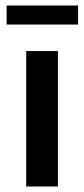

<svg xmlns="http://www.w3.org/2000/svg" viewBox="-20 -676 305 696"><path d="M75 -491H190V0H75ZM4 -656H263V-587H4Z"/></svg>

Font: Montserrat Ace
Style: Bold
Weight: 600
Designer: Julieta Ulanovsky
Foundry: Julieta Ulanovsky
Version: Version 1